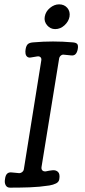

<svg xmlns="http://www.w3.org/2000/svg" viewBox="-20 -862 390 884"><path d="M26 2Q12 2 6 -9.5Q0 -21 3 -37Q5 -55 13 -62.5Q21 -70 35 -68Q43 -67 50.5 -66.5Q58 -66 66 -65Q74 -64 81.5 -69.5Q89 -75 90 -84L170 -583Q172 -593 166.5 -598.5Q161 -604 150 -602Q142 -601 135 -599.5Q128 -598 120 -597Q111 -596 105 -601Q99 -606 97.5 -615.5Q96 -625 98 -636Q101 -653 109 -659.5Q117 -666 134 -667Q224 -675 314 -667Q330 -666 335.5 -659.5Q341 -653 338 -636Q335 -620 327.5 -612.5Q320 -605 306 -607Q299 -608 291.5 -608.5Q284 -609 276 -610Q267 -612 260 -606Q253 -600 252 -591L171 -92Q170 -82 175.5 -77Q181 -72 191 -73Q199 -75 206 -76Q213 -77 221 -78Q237 -80 247 -70.5Q257 -61 253 -37Q251 -24 238 -17.5Q225 -11 207 -8Q161 -1 116.5 0.5Q72 2 26 2ZM186 -785Q190 -809 210 -825.5Q230 -842 252 -842Q276 -842 290 -825.5Q304 -809 300 -785Q296 -763 277 -745.5Q258 -728 234 -728Q212 -728 197 -745.5Q182 -763 186 -785Z"/></svg>

Font: Winky Sans Light
Style: Italic
Weight: 300
Italic angle: -8.97852°
Designer: Simon Atzbach
Foundry: typofactur
Version: Version 1.205